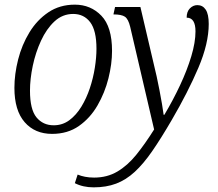

<svg xmlns="http://www.w3.org/2000/svg" viewBox="-20 -566 940 826"><path d="M204 10Q130 10 86 -40.5Q42 -91 42 -188Q42 -247 58 -310Q74 -373 106.5 -426.5Q139 -480 188 -513Q237 -546 302 -546Q370 -546 416 -498.5Q462 -451 462 -347Q462 -291 446.5 -229Q431 -167 399.5 -112.5Q368 -58 319.5 -24Q271 10 204 10ZM383 240Q337 240 302 222L314 185Q328 191 346 194.5Q364 198 385 198Q441 198 485 172Q529 146 566.5 99.5Q604 53 643 -9L540 -451Q532 -484 517.5 -494Q503 -504 468 -504L475 -536H584L654 -237Q660 -210 666 -178.5Q672 -147 677 -118Q682 -89 684 -72H687Q724 -134 754.5 -199Q785 -264 803 -324Q821 -384 821 -431Q821 -490 783 -490Q783 -516 797 -530Q811 -544 829 -544Q852 -544 865 -524.5Q878 -505 878 -463Q878 -379 833.5 -274.5Q789 -170 719 -50Q673 29 635 84Q597 139 559.5 173.5Q522 208 479.5 224Q437 240 383 240ZM211 -27Q249 -27 278.5 -49Q308 -71 330 -107Q352 -143 366.5 -186.5Q381 -230 388 -274.5Q395 -319 395 -356Q395 -435 368 -470.5Q341 -506 295 -506Q249 -506 214.5 -474Q180 -442 156.5 -391Q133 -340 121 -283Q109 -226 109 -176Q109 -95 137 -61Q165 -27 211 -27Z"/></svg>

Font: Noto Serif SemiCondensed Light
Style: Italic
Weight: 300
Width: 4
Italic angle: -12°
Designer: Monotype Design Team
Foundry: Monotype Imaging Inc.
Version: Version 2.013; ttfautohint (v1.8.4.7-5d5b)